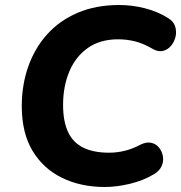

<svg xmlns="http://www.w3.org/2000/svg" viewBox="-20 -736 724 767"><path d="M399 11Q303 11 228 -25.5Q153 -62 110 -133.5Q67 -205 67 -312Q67 -397 93 -470.5Q119 -544 168.5 -599Q218 -654 290.5 -685Q363 -716 456 -716Q508 -716 559 -703Q610 -690 651 -664Q673 -651 679.5 -631Q686 -611 681.5 -590.5Q677 -570 664 -554Q651 -538 632.5 -533Q614 -528 593 -539Q554 -562 520.5 -570.5Q487 -579 452 -579Q380 -579 331 -544.5Q282 -510 257 -450.5Q232 -391 232 -317Q232 -251 252 -208.5Q272 -166 313 -146Q354 -126 416 -126Q447 -126 478 -133.5Q509 -141 541 -158Q565 -170 584.5 -165.5Q604 -161 616 -145.5Q628 -130 631 -110Q634 -90 625 -71Q616 -52 593 -39Q551 -14 498 -1.5Q445 11 399 11Z"/></svg>

Font: Nunito ExtraLight ExtraBold
Style: Italic
Weight: 800
Italic angle: -9°
Version: Version 3.602